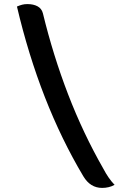

<svg xmlns="http://www.w3.org/2000/svg" viewBox="-20 -783 640 940"><path d="M63 -751Q77 -757 88.5 -760Q100 -763 114 -763Q144 -763 164 -752Q184 -741 190 -718Q240 -512 313.5 -321Q387 -130 486 43Q511 91 541 122Q514 137 480 137Q422 137 388 80Q174 -279 63 -751Z"/></svg>

Font: Recursive Sn Csl St Med
Style: Regular
Weight: 500
Version: Version 1.079;hotconv 1.0.112;makeotfexe 2.5.65598; ttfautoh